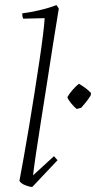

<svg xmlns="http://www.w3.org/2000/svg" viewBox="-20 -732 381 761"><path d="M108 9Q98 9 81 2.5Q64 -4 57 -15Q64 -52 74 -108Q84 -164 95 -229.5Q106 -295 116.5 -362Q127 -429 136 -489Q145 -549 150.5 -594Q156 -639 157 -660L72 -658Q68 -666 68 -679Q94 -682 134 -691Q174 -700 204 -712L213 -698Q202 -633 190 -555.5Q178 -478 165.5 -398Q153 -318 141.5 -246Q130 -174 122 -119Q114 -64 111 -37L194 -113L208 -97ZM284 -300Q274 -308 262 -322.5Q250 -337 247 -347Q254 -360 268 -376Q282 -392 293 -400Q305 -393 318 -383.5Q331 -374 341 -363L339 -353Q331 -340 321.5 -328Q312 -316 302 -305Z"/></svg>

Font: Labrada Lght
Style: Italic
Weight: 300
Italic angle: -7°
Designer: Mercedes Jáuregui
Foundry: Omnibus-Type Team
Version: Version 1.000; ttfautohint (v1.8.4.7-5d5b)